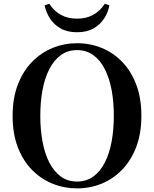

<svg xmlns="http://www.w3.org/2000/svg" viewBox="-20 -991 825 1029"><path d="M219.1 -962.4 244 -970.8Q268.2 -933.2 305.3 -912.1Q342.4 -891 392.9 -891Q443.6 -891 480.6 -912.1Q517.5 -933.2 541.6 -970.8L566.2 -962.4Q559.5 -925.5 538.6 -892.6Q517.7 -859.7 481.9 -839Q446.2 -818.2 392.9 -818.2Q339.8 -818.2 304.1 -839Q268.4 -859.7 247.4 -892.6Q226.5 -925.5 219.1 -962.4ZM196 -370.5Q196 -295.6 208 -231.5Q219.9 -167.3 244.6 -119.4Q269.3 -71.5 306.2 -44.8Q343.1 -18 392.9 -18Q442.9 -18 479.9 -44.8Q516.9 -71.5 541.5 -119.4Q566.1 -167.3 578.1 -231.5Q590 -295.6 590 -370.5Q590 -445.3 578.1 -509.2Q566.1 -573 541.5 -621Q516.9 -669 479.9 -695.7Q442.9 -722.5 392.9 -722.5Q343.1 -722.5 306.2 -695.7Q269.3 -669 244.6 -621Q219.9 -573 208 -509.2Q196 -445.3 196 -370.5ZM392.9 -759.4Q462.5 -759.4 524.4 -734.3Q586.3 -709.2 634.4 -659.8Q682.6 -610.4 710.1 -537.9Q737.7 -465.3 737.7 -370.5Q737.7 -276.2 710.1 -203.5Q682.6 -130.9 634.4 -81.4Q586.3 -31.9 524.4 -6.6Q462.5 18.6 392.9 18.6Q324.2 18.6 261.8 -6.5Q199.5 -31.6 151.1 -81Q102.7 -130.4 75.1 -202.8Q47.6 -275.2 47.6 -370.5Q47.6 -464.8 75.5 -537.3Q103.4 -609.9 151.6 -659.3Q199.7 -708.6 262 -734Q324.2 -759.4 392.9 -759.4Z"/></svg>

Font: Noto Serif KR
Style: Regular
Weight: 200
Designer: Ryoko NISHIZUKA 西塚涼子 (kana & ideographs); Frank Grießhammer (Latin, Greek & Cyrillic); Wenlong ZHANG 张文龙 (bopomofo); San
Foundry: Adobe
Version: Version 2.001;hotconv 1.1.0;makeotfexe 2.6.0